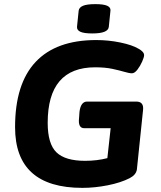

<svg xmlns="http://www.w3.org/2000/svg" viewBox="-20 -902 779 930"><path d="M379 8Q53 8 53 -286Q53 -496 152.5 -602Q252 -708 446 -708Q506 -708 563.5 -696Q621 -684 651 -666Q678 -651 678 -635Q678 -625 668.5 -603.5Q659 -582 645.5 -564.5Q632 -547 619 -547Q606 -547 582.5 -554Q559 -561 524 -568.5Q489 -576 441 -576Q211 -576 211 -307Q211 -205 253.5 -164Q296 -123 392 -123Q450 -123 500 -136L516 -281H388Q357 -281 363 -331L365 -360Q371 -410 402 -410H640Q677 -410 673 -370L643 -81Q639 -55 608 -39Q565 -17 502 -4.5Q439 8 379 8ZM427 -740Q387 -740 369.5 -748Q352 -756 353 -772L361 -850Q363 -866 382 -874Q401 -882 442 -882Q482 -882 499.5 -874Q517 -866 515 -850L507 -772Q504 -740 427 -740Z"/></svg>

Font: Asap Semi Expanded Semi Expanded Regular
Style: Bold Italic
Weight: 700
Width: 6
Italic angle: -6°
Designer: Pablo Cosgaya
Foundry: Omnibus-Type
Version: Version 3.001; ttfautohint (v1.8.4.7-5d5b)